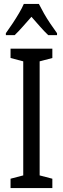

<svg xmlns="http://www.w3.org/2000/svg" viewBox="-20 -963 323 983"><path d="M248 0H34V-48L99 -65V-649L34 -666V-714H248V-666L183 -649V-65L248 -48ZM179 -943Q190 -921 205 -894.5Q220 -868 238 -841.5Q256 -815 272 -793V-783H227Q206 -803 185 -827Q164 -851 141 -877Q118 -851 95.5 -825.5Q73 -800 55 -783H10V-793Q28 -818 45.5 -844.5Q63 -871 78 -896.5Q93 -922 102 -943Z"/></svg>

Font: Noto Sans Arabic ExtraCondensed
Style: Regular
Weight: 400
Width: 2
Designer: Monotype Design Team, Nadine Chahine, Nizar Qandah and Khaled Hosny
Foundry: Monotype Imaging Inc.
Version: Version 2.012